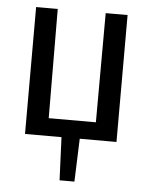

<svg xmlns="http://www.w3.org/2000/svg" viewBox="-49 -528 569 734"><g transform="rotate(5 235.5 -161.0)"><path d="M411 -487V0H270L264 165H207L200 0H60V-487H143L145 -68H326L327 -487Z"/></g></svg>

Font: exo2condensed_r
Style: Regular
Weight: 400
Width: 3
Designer: Natanael Gama
Version: Version 1.001;PS 001.001;hotconv 1.0.70;makeotf.lib2.5.58329